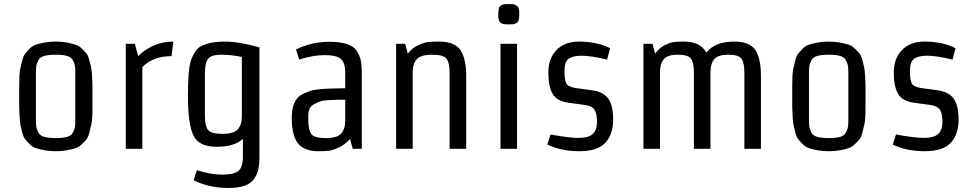

<svg xmlns="http://www.w3.org/2000/svg" viewBox="-20 -737 4828 951"><path d="M75 -206V-314Q75 -372 80 -395.5Q85 -419 91 -441Q97 -463 106 -473.5Q115 -484 128.5 -497.5Q142 -511 160 -516.5Q178 -522 202 -526.5Q226 -531 256 -531Q286 -531 310 -526.5Q334 -522 352 -516.5Q370 -511 384 -497.5Q398 -484 407 -473.5Q416 -463 422 -441Q428 -419 431 -405Q434 -391 436 -361Q438 -331 438 -314Q438 -314 438 -206Q438 -148 433 -124Q428 -100 422 -78Q416 -56 407 -45.5Q398 -35 384 -21.5Q370 -8 352 -2.5Q334 3 310 7.5Q286 12 256 12Q226 12 202 7.5Q178 3 160 -2.5Q142 -8 128.5 -21.5Q115 -35 106 -45.5Q97 -56 91 -78Q85 -100 82 -114.5Q79 -129 77 -159Q75 -189 75 -206ZM353 -145V-374Q353 -399 351 -411Q349 -423 341 -438.5Q333 -454 312 -460Q291 -466 256 -466Q221 -466 199.5 -460Q178 -454 170 -438.5Q162 -423 160 -411Q158 -399 158 -374V-145Q158 -120 160 -108Q162 -96 170 -80.5Q178 -65 199.5 -59Q221 -53 256 -53Q291 -53 312 -59Q333 -65 341 -80.5Q349 -96 351 -108Q353 -120 353 -145Z M685 0H603V-520H648L664 -459Q737 -530 838 -531L830 -459Q739 -459 685 -405Z M1178 -161V-455Q1123 -466 1075.5 -466Q1028 -466 1011.5 -447Q995 -428 995 -372V-163Q995 -114 1010 -94Q1025 -74 1081.5 -74Q1138 -74 1158 -96.5Q1178 -119 1178 -161ZM1183 39V-49Q1141 -10 1052.5 -10Q964 -10 937.5 -67Q911 -124 911 -259Q911 -398 926 -438Q945 -492 975 -508Q1020 -531 1093 -531Q1166 -531 1265 -502V36Q1265 76 1259.5 101.5Q1254 127 1238 150Q1207 194 1112 194Q1017 194 939 156L955 106Q1023 128 1081 128Q1139 128 1161 109.5Q1183 91 1183 39Z M1772 0H1727L1714 -49Q1690 -22 1660 -7.5Q1630 7 1610 9.5Q1590 12 1553.5 12Q1517 12 1489 -1Q1461 -14 1447 -40Q1425 -82 1425 -153Q1425 -243 1477 -270Q1498 -280 1514.5 -286Q1531 -292 1564.5 -295Q1598 -298 1621.5 -298.5Q1645 -299 1690 -300V-375Q1690 -427 1668 -445.5Q1646 -464 1588 -464Q1530 -464 1462 -442L1446 -492Q1524 -530 1611 -530Q1715 -530 1745 -488Q1761 -465 1766.5 -440Q1772 -415 1772 -375ZM1690 -140V-243Q1588 -243 1568.5 -235.5Q1549 -228 1534 -220Q1507 -206 1507 -165V-142Q1507 -93 1522 -73Q1537 -53 1593.5 -53Q1650 -53 1670 -75.5Q1690 -98 1690 -140Z M2289 -366V0H2207V-377Q2207 -426 2192 -446Q2177 -466 2120.5 -466Q2064 -466 2044 -443.5Q2024 -421 2024 -379V0H1942V-520H1987L2000 -471Q2019 -498 2050 -512.5Q2081 -527 2101.5 -529Q2122 -531 2159.5 -531Q2197 -531 2225 -518Q2253 -505 2266 -480Q2289 -437 2289 -366Z M2459 -520H2541V0H2459ZM2537 -710Q2552 -703 2552 -675.5Q2552 -648 2549 -637.5Q2546 -627 2537.5 -622.5Q2529 -618 2522 -617Q2515 -616 2500 -616Q2485 -616 2478 -617Q2471 -618 2463 -622Q2448 -630 2448 -657.5Q2448 -685 2451 -695.5Q2454 -706 2462.5 -710.5Q2471 -715 2478 -716Q2485 -717 2500 -717Q2515 -717 2522 -716Q2529 -715 2537 -710Z M2691 -21 2707 -71Q2797 -54 2846 -54Q2895 -54 2916 -73.5Q2937 -93 2937 -132.5Q2937 -172 2925.5 -192Q2914 -212 2878 -217L2797 -228Q2738 -236 2717 -272.5Q2696 -309 2696 -378Q2696 -447 2736.5 -489Q2777 -531 2847 -531Q2939 -531 3002 -498L2987 -442Q2906 -461 2861.5 -461Q2817 -461 2796.5 -446Q2776 -431 2776 -386Q2776 -341 2785 -324Q2794 -307 2831 -301L2912 -290Q2966 -283 2991.5 -250Q3017 -217 3017 -144.5Q3017 -72 2978.5 -30Q2940 12 2849.5 12Q2759 12 2691 -21Z M3749 -366V0H3667V-377Q3667 -426 3653 -446Q3639 -466 3587.5 -466Q3536 -466 3517.5 -443.5Q3499 -421 3499 -379V0H3417V-377Q3417 -426 3403 -446Q3389 -466 3337.5 -466Q3286 -466 3267.5 -443.5Q3249 -421 3249 -379V0H3167V-520H3212L3225 -471Q3243 -498 3271.5 -512.5Q3300 -527 3319 -529Q3338 -531 3368 -531Q3449 -531 3479 -476Q3519 -531 3618 -531Q3701 -531 3727 -480Q3749 -436 3749 -366Z M3904 -206V-314Q3904 -372 3909 -395.5Q3914 -419 3920 -441Q3926 -463 3935 -473.5Q3944 -484 3957.5 -497.5Q3971 -511 3989 -516.5Q4007 -522 4031 -526.5Q4055 -531 4085 -531Q4115 -531 4139 -526.5Q4163 -522 4181 -516.5Q4199 -511 4213 -497.5Q4227 -484 4236 -473.5Q4245 -463 4251 -441Q4257 -419 4260 -405Q4263 -391 4265 -361Q4267 -331 4267 -314Q4267 -314 4267 -206Q4267 -148 4262 -124Q4257 -100 4251 -78Q4245 -56 4236 -45.5Q4227 -35 4213 -21.5Q4199 -8 4181 -2.5Q4163 3 4139 7.5Q4115 12 4085 12Q4055 12 4031 7.5Q4007 3 3989 -2.5Q3971 -8 3957.5 -21.5Q3944 -35 3935 -45.5Q3926 -56 3920 -78Q3914 -100 3911 -114.5Q3908 -129 3906 -159Q3904 -189 3904 -206ZM4182 -145V-374Q4182 -399 4180 -411Q4178 -423 4170 -438.5Q4162 -454 4141 -460Q4120 -466 4085 -466Q4050 -466 4028.5 -460Q4007 -454 3999 -438.5Q3991 -423 3989 -411Q3987 -399 3987 -374V-145Q3987 -120 3989 -108Q3991 -96 3999 -80.5Q4007 -65 4028.5 -59Q4050 -53 4085 -53Q4120 -53 4141 -59Q4162 -65 4170 -80.5Q4178 -96 4180 -108Q4182 -120 4182 -145Z M4402 -21 4418 -71Q4508 -54 4557 -54Q4606 -54 4627 -73.5Q4648 -93 4648 -132.5Q4648 -172 4636.5 -192Q4625 -212 4589 -217L4508 -228Q4449 -236 4428 -272.5Q4407 -309 4407 -378Q4407 -447 4447.5 -489Q4488 -531 4558 -531Q4650 -531 4713 -498L4698 -442Q4617 -461 4572.5 -461Q4528 -461 4507.5 -446Q4487 -431 4487 -386Q4487 -341 4496 -324Q4505 -307 4542 -301L4623 -290Q4677 -283 4702.5 -250Q4728 -217 4728 -144.5Q4728 -72 4689.5 -30Q4651 12 4560.5 12Q4470 12 4402 -21Z"/></svg>

Font: Strait
Style: Regular
Weight: 400
Width: 3
Designer: Eduardo Rodriguez Tunni
Foundry: Eduardo Rodriguez Tunni
Version: Version 1.001